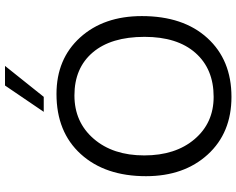

<svg xmlns="http://www.w3.org/2000/svg" viewBox="-112 -854 977 794"><g transform="rotate(-90 377.0 -456.5)"><path d="M374 11.7Q225.1 11.7 135.5 -86.4Q45.9 -184.6 45.9 -341.8Q45.9 -510.7 137.2 -611.3Q228.5 -711.9 385.7 -711.9Q530.8 -711.9 619.4 -614.3Q708 -516.6 708 -358.9Q708 -187.5 617.2 -87.9Q526.4 11.7 374 11.7ZM379.9 -637.7Q269.5 -637.7 200.7 -558.1Q131.8 -478.5 131.8 -349.1Q131.8 -219.7 199 -140.9Q266.1 -62 374 -62Q489.3 -62 555.7 -137.2Q622.1 -212.4 622.1 -347.7Q622.1 -486.3 557.6 -562Q493.2 -637.7 379.9 -637.7ZM502 -924.8 374 -764.6H312L420.9 -924.8Z"/></g></svg>

Font: Segoe UI Historic
Style: Regular
Weight: 400
Foundry: Microsoft Corporation
Version: Version 1.03